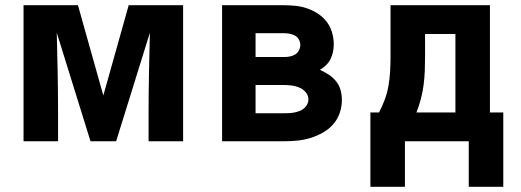

<svg xmlns="http://www.w3.org/2000/svg" viewBox="-20 -540 1990 734"><path d="M70 0V-520H278L375 -175L472 -520H680V0H548V-104Q548 -182 549.5 -259.5Q551 -337 553 -415L424 0H326L197 -415Q199 -337 200.5 -259.5Q202 -182 202 -104V0Z M829 0V-520H1066Q1089 -520 1111.5 -517.5Q1134 -515 1155.5 -507.5Q1177 -500 1196.5 -487Q1216 -474 1229.5 -456Q1243 -438 1249.5 -415.5Q1256 -393 1256 -370Q1256 -356 1253 -341.5Q1250 -327 1243.5 -314Q1237 -301 1226.5 -291Q1216 -281 1203 -273Q1221 -265 1237 -254.5Q1253 -244 1265 -229Q1277 -214 1282 -195.5Q1287 -177 1287 -158Q1287 -132 1278.5 -107.5Q1270 -83 1253 -64Q1236 -45 1213.5 -32.5Q1191 -20 1166.5 -12.5Q1142 -5 1117 -2.5Q1092 0 1066 0ZM957 -322H1066Q1077 -322 1088 -324Q1099 -326 1108 -331.5Q1117 -337 1122.5 -347Q1128 -357 1128 -368Q1128 -379 1122.5 -389Q1117 -399 1107.5 -404Q1098 -409 1087.5 -411Q1077 -413 1066 -413H957ZM957 -107H1066Q1076 -107 1086 -107.5Q1096 -108 1105.5 -110Q1115 -112 1124.5 -115.5Q1134 -119 1142 -125.5Q1150 -132 1154.5 -141Q1159 -150 1159 -160Q1159 -175 1149 -187Q1139 -199 1125 -205Q1111 -211 1096 -213Q1081 -215 1066 -215H957Z M1396 174V-110H1429Q1442 -135 1451.5 -161Q1461 -187 1465.5 -214.5Q1470 -242 1471.5 -269.5Q1473 -297 1473 -325V-520H1853V-110H1904V174H1772V0H1528V174ZM1721 -110V-410H1605V-325Q1605 -298 1604 -270.5Q1603 -243 1599.5 -216Q1596 -189 1589 -162Q1582 -135 1572 -110Z"/></svg>

Font: Iosevka Aile Extrabold
Style: Regular
Weight: 800
Designer: Belleve Invis
Foundry: Belleve Invis
Version: Version 27.3.5; ttfautohint (v1.8.4)